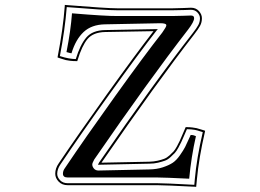

<svg xmlns="http://www.w3.org/2000/svg" viewBox="-20 -709 1040 767"><path d="M735.8 4.9Q636.2 0 608.9 0H250.5Q231.4 0 231.4 -15.1Q231.4 -27.3 239.7 -38.1Q319.3 -156.7 438.7 -323.2Q558.1 -489.7 628.4 -579.1Q644.5 -601.6 644.5 -607.9Q644.5 -616.2 620.6 -616.2L399.4 -611.8Q345.7 -610.8 314 -581.1Q282.2 -551.3 265.6 -496.1Q262.2 -496.1 245.6 -501Q262.7 -587.9 267.6 -655.8Q403.3 -644.5 448.7 -645H669.4Q686.5 -645 712.6 -646Q738.8 -647 742.7 -647Q755.9 -647 755.4 -636.2Q755.4 -622.1 731.4 -590.8Q575.7 -390.1 356.4 -71.8Q348.6 -57.6 348.6 -51.8Q348.6 -43.5 355.2 -35.6Q361.8 -27.8 373.5 -27.8L576.7 -32.2Q606.9 -32.7 630.9 -40.8Q654.8 -48.8 669.7 -58.6Q684.6 -68.4 698.7 -88.6Q712.9 -108.9 719.5 -121.8Q726.1 -134.8 737.8 -161.1Q740.2 -167 741.7 -169.9Q747.6 -169.9 751 -169.2Q754.4 -168.5 757.6 -167Q760.7 -165.5 762.7 -165Q743.7 -81.5 735.8 4.9ZM608.9 30.8H250.5Q228 30.8 214.4 16.6Q200.7 2.4 200.7 -15.1Q200.7 -36.6 214.4 -56.2Q291.5 -170.9 406.5 -331.5Q521.5 -492.2 593.3 -584.5L400.4 -581.1Q352.1 -580.1 329.6 -553Q307.1 -525.9 289.6 -467.8L288.6 -464.8H285.6Q271.5 -464.8 259.5 -466.3Q247.6 -467.8 242.9 -469Q238.3 -470.2 226.8 -473.9Q215.3 -477.5 213.9 -478L210 -479.5L210.4 -482.9Q231.9 -592.8 238.8 -685.5V-689.5L243.2 -689Q406.7 -675.8 448.7 -675.8H669.4Q689.5 -675.8 714.1 -677Q738.8 -678.2 742.7 -678.2Q762.7 -678.2 774.7 -664.8Q786.6 -651.4 786.6 -636.2Q786.6 -619.6 779.5 -606.4Q772.5 -593.3 755.9 -571.8Q605 -377.4 385.3 -59.1L576.2 -63Q594.2 -63.5 609.4 -66.9Q624.5 -70.3 635.5 -74.5Q646.5 -78.6 656.7 -87.9Q667 -97.2 673.1 -103.8Q679.2 -110.4 686.8 -124.3Q694.3 -138.2 698 -146.2Q701.7 -154.3 709.2 -172.1Q716.8 -189.9 720.7 -198.7L721.7 -201.2H724.1Q737.8 -201.2 749 -199.7Q760.3 -198.2 765.6 -197Q771 -195.8 781.2 -192.4Q791.5 -189 795.9 -188L799.3 -186.5L798.8 -183.1Q774.4 -77.6 766.6 7.3L763.7 37.6L759.8 37.1Q637.2 30.8 608.9 30.8ZM608.9 22.9Q640.6 22.9 756.3 29.3L758.3 6.3Q765.6 -76.2 790 -181.2Q786.6 -182.1 779.8 -184.3Q772.9 -186.5 769 -187.7Q765.1 -189 758.5 -190.2Q752 -191.4 744.1 -192.1Q736.3 -192.9 726.6 -192.9Q723.6 -186 715.6 -167.5Q707.5 -148.9 704.3 -141.8Q701.2 -134.8 692.9 -119.6Q684.6 -104.5 678.5 -98.1Q672.4 -91.8 661.4 -81.5Q650.4 -71.3 638.9 -67.1Q627.4 -63 611.3 -59.1Q595.2 -55.2 576.2 -55.2L371.1 -50.8L376 -60.1Q595.2 -378.4 750 -576.7Q765.6 -596.7 772.2 -609.1Q778.8 -621.6 778.8 -636.2Q778.8 -648.4 768.8 -659.2Q758.8 -669.9 742.7 -669.9Q739.3 -669.9 714.6 -668.9Q689.9 -668 669.4 -668H448.7Q402.8 -668 246.6 -680.7Q239.7 -591.3 219.2 -484.9Q256.3 -473.1 282.7 -473.1Q300.3 -530.3 324.7 -559.1Q349.1 -587.9 399.9 -588.9L610.4 -592.8L605 -586.4Q534.2 -495.6 417 -332.3Q299.8 -168.9 221.2 -51.8Q209 -34.2 208.5 -15.1Q208.5 -1 220 11Q231.4 22.9 250.5 22.9Z"/></svg>

Font: Linux Libertine Initials
Style: Initials
Weight: 400
Designer: Philipp H. Poll
Foundry: Philipp H. Poll
Version: Version 5.0.6